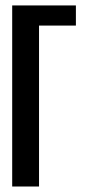

<svg xmlns="http://www.w3.org/2000/svg" viewBox="-20 -679 333 699"><path d="M122.1 0H24.4V-659.2H256.3V-585.9H122.1Z"/></svg>

Font: Alegre Sans
Style: Regular
Weight: 400
Width: 3
Designer: GrandChaos9000
Version: Version 1.2.6 - August 1, 2014